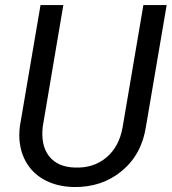

<svg xmlns="http://www.w3.org/2000/svg" viewBox="-20 -731 681 761"><path d="M640.6 -710.9 558.6 -230Q542 -119.1 462.9 -53.5Q383.8 12.2 272 10.3Q202.1 8.8 150.6 -21.2Q99.1 -51.3 74.7 -105.7Q50.3 -160.2 58.6 -229.5L140.6 -710.9H231L149.4 -229Q141.1 -154.3 174.8 -111.6Q208.5 -68.8 276.9 -66.9Q351.1 -64 402.1 -107.2Q453.1 -150.4 466.3 -228.5L548.3 -710.9Z"/></svg>

Font: TypoPRO Roboto
Style: Italic
Weight: 400
Italic angle: -12°
Designer: Google
Version: Version 2.136; 2016